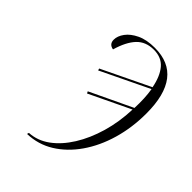

<svg xmlns="http://www.w3.org/2000/svg" viewBox="-214 -821 930 930"><g transform="rotate(45 251.0 -356.5)"><path d="M148 0Q204 -3 252 -38Q300 -73 337.5 -133Q375 -193 397.5 -270.5Q420 -348 423 -435L212 -334L207 -344L424 -447Q427 -516 418 -570L171 -451L168 -461L415 -580Q403 -643 373.5 -678Q344 -713 291 -713Q236 -713 203 -678Q170 -643 150 -574Q119 -579 119 -610Q119 -635 138 -661Q157 -687 194.5 -705Q232 -723 288 -723Q484 -723 484 -469Q484 -372 459 -286Q434 -200 388 -134Q342 -68 280.5 -30Q219 8 145 10Z"/></g></svg>

Font: Noto Serif Display ExtraCondensed Light
Style: Italic
Weight: 300
Width: 2
Italic angle: -12°
Designer: Monotype Design Team
Foundry: Monotype Imaging Inc.
Version: Version 2.009